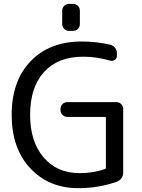

<svg xmlns="http://www.w3.org/2000/svg" viewBox="-20 -978 728 987"><path d="M334 -819.3Q320.3 -819.3 310.1 -829.6Q299.8 -839.8 299.8 -853.5V-923.8Q299.8 -937.5 310.1 -947.8Q320.3 -958 334 -958H355.5Q370.1 -958 380.4 -947.8Q390.6 -937.5 390.6 -923.8V-853.5Q390.6 -839.8 380.4 -829.6Q370.1 -819.3 355.5 -819.3ZM291 -418Q291 -432.6 301.3 -442.9Q311.5 -453.1 326.2 -453.1H578.1Q592.8 -453.1 603 -442.9Q613.3 -432.6 613.3 -418V-91.8Q613.3 -75.2 604.5 -62.5Q595.7 -49.8 581.1 -43.9Q486.3 -10.7 382.8 -10.7Q231.4 -10.7 135.7 -112.8Q40 -214.8 40 -387.7Q40 -561.5 137.2 -663.1Q234.4 -764.6 399.4 -764.6Q475.6 -764.6 547.9 -748Q562.5 -744.1 571.8 -731.9Q581.1 -719.7 581.1 -705.1V-691.4Q581.1 -677.7 570.8 -670.4Q560.5 -663.1 547.9 -666Q475.6 -686.5 411.1 -686.5Q409.2 -686.5 406.2 -686.5Q278.3 -686.5 206.5 -607.9Q134.8 -529.3 134.8 -387.7Q134.8 -250 204.1 -168.9Q273.4 -87.9 389.6 -87.9Q460 -87.9 520.5 -109.4Q524.4 -111.3 524.4 -115.2V-373Q524.4 -377 519.5 -377H326.2Q311.5 -377 301.3 -387.2Q291 -397.5 291 -412.1Z"/></svg>

Font: Gen Jyuu GothicL Regular
Style: Regular
Weight: 400
Designer: [Source Han Sans]
Ryoko NISHIZUKA  (kana & ideographs); Paul D. Hunt (Latin, Greek & Cyrillic); Wenlong ZHANG  (bopomofo
Version: Version 1.002.20150607